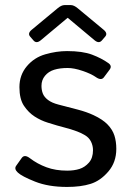

<svg xmlns="http://www.w3.org/2000/svg" viewBox="-20 -720 501 748"><path d="M97.7 -577.1Q86.4 -589.8 103.5 -604L204.1 -687.5Q219.2 -700.2 231.4 -700.2H255.9Q268.1 -700.2 283.2 -687.5L383.8 -604Q400.9 -589.8 389.6 -577.1L376.5 -562Q365.2 -549.3 348.6 -563L244.1 -650.4H243.2L138.7 -563Q122.1 -549.3 110.8 -562ZM49.3 -47.9Q34.2 -62 43 -74.2L64.9 -105Q75.7 -119.6 96.7 -103.5Q125.5 -81.5 160.9 -68.4Q196.3 -55.2 241.7 -55.2Q268.6 -55.2 289.6 -61.8Q310.5 -68.4 326.4 -86.4Q342.3 -104.5 342.3 -134.8Q342.3 -152.3 334.7 -168Q327.1 -183.6 311.3 -193.1Q295.4 -202.6 280.3 -208Q255.4 -217.3 230.7 -223.4Q206.1 -229.5 166 -242.2Q139.2 -250.5 115.2 -265.9Q91.3 -281.2 73.5 -307.6Q55.7 -334 55.7 -380.4Q55.7 -427.7 84.5 -461.9Q113.3 -496.1 156.7 -508.5Q200.2 -521 241.2 -521Q301.8 -521 338.6 -507.1Q375.5 -493.2 402.3 -474.1Q418 -462.9 406.7 -448.2L384.8 -418.9Q374.5 -404.8 353 -419.9Q335 -432.6 301.8 -443.8Q268.6 -455.1 243.7 -455.1Q212.9 -455.1 190.9 -448.2Q168.9 -441.4 155.3 -424.8Q141.6 -408.2 141.6 -385.7Q141.6 -368.7 147 -355.2Q152.3 -341.8 167 -330.6Q181.6 -319.3 208 -312.5Q249 -301.8 283 -293Q316.9 -284.2 344.2 -271.5Q379.9 -254.9 399.2 -234.9Q418.5 -214.8 425.8 -191.7Q433.1 -168.5 433.1 -140.1Q433.1 -87.9 402.1 -51.8Q371.1 -15.6 333 -3.7Q294.9 8.3 241.2 8.3Q168.5 8.3 116.5 -12.5Q64.5 -33.2 49.3 -47.9Z"/></svg>

Font: Istok Web
Style: Regular
Weight: 400
Designer: Andrey V. Panov
Foundry: Andrey V. Panov
Version: Version 1.0.2g